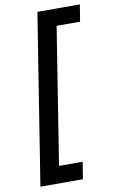

<svg xmlns="http://www.w3.org/2000/svg" viewBox="-100 -839 609 1024"><g transform="rotate(-10 204.5 -326.5)"><path d="M33 134H263L278 42H150L267 -696H394L409 -787H179Z"/></g></svg>

Font: Arthouse Owned Medium
Style: Italic
Weight: 500
Italic angle: -10°
Designer: Jeremy Tribby
Foundry: Tribby Type
Version: Version 1.000;PS 001.000;hotconv 1.0.88;makeotf.lib2.5.64775